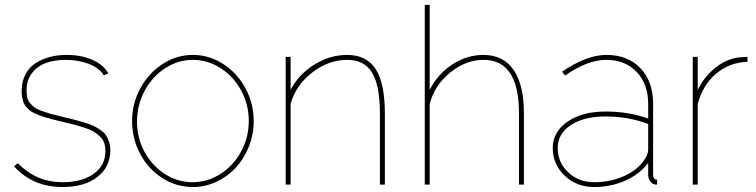

<svg xmlns="http://www.w3.org/2000/svg" viewBox="-20 -750 3073 780"><path d="M234.9 9.8Q113.3 9.8 37.1 -74.2L51.8 -86.9Q92.3 -47.4 136.2 -28.6Q180.2 -9.8 234.9 -9.8Q312.5 -9.8 360.4 -43.7Q408.2 -77.6 408.2 -136.2Q408.2 -154.8 403.3 -169.2Q398.4 -183.6 386.5 -195.1Q374.5 -206.5 361.6 -214.6Q348.6 -222.7 325 -230.5Q301.3 -238.3 281.2 -243.7Q261.2 -249 227.1 -256.8Q205.1 -262.2 193.4 -265.1Q181.6 -268.1 164.6 -273.2Q147.5 -278.3 138.4 -282Q129.4 -285.6 117.2 -291.5Q105 -297.4 99.1 -303Q93.3 -308.6 85.9 -316.7Q78.6 -324.7 75.4 -334Q72.3 -343.3 70.1 -354.7Q67.9 -366.2 67.9 -379.9Q67.9 -417.5 82.5 -446.3Q97.2 -475.1 122.8 -492.2Q148.4 -509.3 180.9 -518.1Q213.4 -526.9 251 -526.9Q312 -526.9 357.2 -506.1Q402.3 -485.4 419.9 -452.1L401.9 -443.8Q383.8 -473.6 341.1 -490.2Q298.3 -506.8 247.1 -506.8Q202.1 -506.8 167.2 -494.4Q132.3 -481.9 110.1 -453.4Q87.9 -424.8 87.9 -382.8Q87.9 -365.7 91.1 -352.8Q94.2 -339.8 103 -329.8Q111.8 -319.8 121.1 -313Q130.4 -306.2 148.9 -299.6Q167.5 -293 183.3 -288.3Q199.2 -283.7 228 -276.9Q261.2 -269 278.8 -264.6Q296.4 -260.3 321.5 -252.7Q346.7 -245.1 359.6 -238.8Q372.6 -232.4 387.9 -222.2Q403.3 -211.9 410.6 -200.4Q418 -189 423.1 -173.6Q428.2 -158.2 428.2 -139.2Q428.2 -71.3 375.2 -30.8Q322.3 9.8 234.9 9.8Z M516.6 -257.8Q516.6 -329.6 550.3 -391.6Q584 -453.6 640.9 -490.2Q697.8 -526.9 763.7 -526.9Q829.6 -526.9 886.5 -490.2Q943.4 -453.6 977.1 -391.6Q1010.7 -329.6 1010.7 -257.8Q1010.7 -204.6 991.2 -155Q971.7 -105.5 938.5 -69.3Q905.3 -33.2 859.6 -11.7Q814 9.8 763.7 9.8Q696.3 9.8 639.4 -26.6Q582.5 -63 549.6 -124.8Q516.6 -186.5 516.6 -257.8ZM990.7 -258.8Q990.7 -324.7 960 -381.8Q929.2 -439 876.7 -472.9Q824.2 -506.8 763.7 -506.8Q703.1 -506.8 650.6 -472.7Q598.1 -438.5 567.4 -380.6Q536.6 -322.8 536.6 -255.9Q536.6 -189.9 567.1 -133.3Q597.7 -76.7 649.7 -43.2Q701.7 -9.8 762.7 -9.8Q823.7 -9.8 876.2 -43.7Q928.7 -77.6 959.7 -135Q990.7 -192.4 990.7 -258.8Z M1543.5 0H1523.4V-289.1Q1523.4 -402.3 1491.7 -454.6Q1460 -506.8 1390.6 -506.8Q1314.9 -506.8 1248.5 -455.6Q1182.1 -404.3 1160.6 -328.1V0H1140.6V-519H1160.6V-384.8Q1192.9 -447.8 1256.6 -487.3Q1320.3 -526.9 1389.6 -526.9Q1469.2 -526.9 1506.3 -469.2Q1543.5 -411.6 1543.5 -289.1Z M2108.4 0H2088.4V-289.1Q2088.4 -506.8 1944.8 -506.8Q1872.1 -506.8 1808.8 -455.3Q1745.6 -403.8 1725.6 -328.1V0H1705.6V-730H1725.6V-384.8Q1757.8 -449.2 1817.4 -488Q1877 -526.9 1943.4 -526.9Q2024.4 -526.9 2066.4 -466.3Q2108.4 -405.8 2108.4 -289.1Z M2225.6 -148.9Q2225.6 -214.4 2285.4 -255.6Q2345.2 -296.9 2439.5 -296.9Q2535.6 -296.9 2613.3 -268.1V-327.1Q2613.3 -408.2 2566.7 -457.5Q2520 -506.8 2443.4 -506.8Q2366.2 -506.8 2275.4 -442.9L2263.7 -459Q2363.3 -526.9 2443.4 -526.9Q2530.3 -526.9 2581.8 -472.9Q2633.3 -418.9 2633.3 -327.1V-40Q2633.3 -20 2649.4 -20V0Q2638.7 0 2635.7 -2Q2626 -5.4 2619.6 -16.4Q2613.3 -27.3 2613.3 -40V-87.9Q2577.6 -41.5 2519.5 -15.9Q2461.4 9.8 2393.6 9.8Q2322.8 9.8 2274.2 -36.1Q2225.6 -82 2225.6 -148.9ZM2598.6 -102.1Q2613.3 -123.5 2613.3 -143.1V-246.1Q2533.7 -276.9 2439.5 -276.9Q2352.1 -276.9 2298.8 -241.7Q2245.6 -206.5 2245.6 -148.9Q2245.6 -90.3 2288.3 -50Q2331.1 -9.8 2393.6 -9.8Q2460 -9.8 2515.6 -34.9Q2571.3 -60.1 2598.6 -102.1Z M3016.6 -499Q2942.9 -496.1 2889.2 -450.7Q2835.4 -405.3 2814.5 -328.1V0H2794.4V-519H2814.5V-384.8Q2841.8 -439.9 2887.2 -475.6Q2932.6 -511.2 2983.4 -517.1Q3009.8 -519 3016.6 -519Z"/></svg>

Font: Rawline Thin
Style: Regular
Weight: 250
Designer: Matt McInerney, Pablo Impallari, Rodrigo Fuenzalida
Foundry: Matt McInerney, Pablo Impallari, Rodrigo Fuenzalida
Version: Version 4.020;PS 004.020;hotconv 1.0.88;makeotf.lib2.5.64775